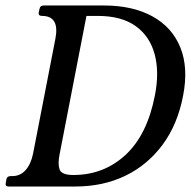

<svg xmlns="http://www.w3.org/2000/svg" viewBox="-34 -680 696 700"><path d="M344.5 -660Q449.5 -660 521.5 -620.5Q593.5 -581 623.5 -507Q653.5 -433 633.5 -331Q613.5 -226 558.5 -152Q503.5 -78 422.5 -39Q341.5 0 240.5 0H-2Q-16 0 -13 -13L-11 -25Q-9 -38 5 -38H11Q40 -38 59.5 -60Q79 -82 86.8 -121L168 -539Q184 -622 119 -622Q105 -622 107.2 -635L110 -647Q112 -660 126 -660ZM183.2 -117Q176.2 -83 183.2 -62.5Q190.2 -42 233.2 -42Q344.2 -42 423.4 -115Q502.5 -188 530.5 -331Q547.5 -416 530 -481.8Q512.5 -547.5 460.8 -584.8Q409 -622 322.2 -622H281.2Z"/></svg>

Font: Young Serif Light
Style: Italic
Weight: 300
Italic angle: -10.979°
Designer: Bastien Sozeau
Foundry: NBR — Bastien Sozeau
Version: Version 5.001